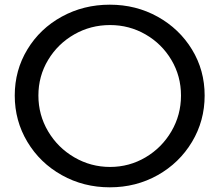

<svg xmlns="http://www.w3.org/2000/svg" viewBox="-20 -793 938 820"><path d="M854 -385Q854 -277 800 -187Q746 -97 653.5 -45Q561 7 449 7Q337 7 244 -45Q151 -97 97 -187Q43 -277 43 -385Q43 -493 97 -582Q151 -671 244 -722Q337 -773 449 -773Q561 -773 653.5 -721.5Q746 -670 800 -581.5Q854 -493 854 -385ZM144 -385Q144 -302 185.5 -232Q227 -162 297.5 -121Q368 -80 450 -80Q532 -80 601.5 -121Q671 -162 712 -232Q753 -302 753 -385Q753 -468 712 -537Q671 -606 601.5 -646Q532 -686 450 -686Q367 -686 297 -646Q227 -606 185.5 -537Q144 -468 144 -385Z"/></svg>

Font: Montserrat arm2
Style: Regular
Weight: 400
Designer: Julieta Ulanovsky
Foundry: Julieta Ulanovsky
Version: Version 6.000